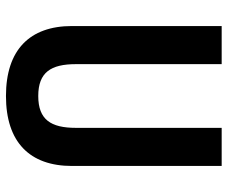

<svg xmlns="http://www.w3.org/2000/svg" viewBox="-81 -689 782 660"><g transform="rotate(90 310.0 -359.0)"><path d="M310 -99.5C228.5 -99.5 200.5 -143 200.5 -229V-730H69.5V-215.5C69.5 -70 151.5 11.5 310 11.5C468.5 11.5 550.5 -70 550.5 -215.5V-730H419.5V-229C419.5 -143 391.5 -99.5 310 -99.5Z"/></g></svg>

Font: Monaspace Neon SemiBold
Style: Regular
Weight: 600
Designer: Riley Cran & the Lettermatic Team
Foundry: Lettermatic
Version: Version 1.200 (Monaspace Neon)